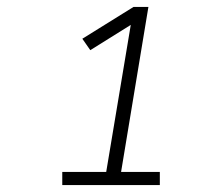

<svg xmlns="http://www.w3.org/2000/svg" viewBox="-20 -858 640 555"><path d="M160 -323V-361H287L358 -786L241 -713L218 -746L366 -838H409L330 -361H442V-323Z"/></svg>

Font: Iosevka Etoile XLtObl
Style: Regular
Weight: 200
Italic angle: -9°
Designer: Belleve Invis
Foundry: Belleve Invis
Version: Version 15.5.2; ttfautohint (v1.8.4)